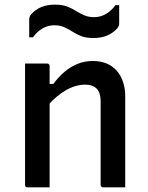

<svg xmlns="http://www.w3.org/2000/svg" viewBox="-20 -808 640 828"><path d="M520 0Q495 0 473 0Q451 0 425 0Q422 0 419.5 -1.5Q417 -3 415.5 -5Q414 -7 414 -11Q414 -71 414 -131.5Q414 -192 414 -252Q414 -312 414 -372Q414 -408 397 -425.5Q380 -443 347 -443Q328 -443 306.5 -437Q285 -431 263.5 -418.5Q242 -406 220.5 -387.5Q199 -369 178 -343V-446H210Q232 -476 258 -498Q284 -520 314.5 -532.5Q345 -545 380 -545Q413 -545 439 -534.5Q465 -524 483 -503.5Q501 -483 510.5 -455Q520 -427 520 -394Q520 -346 520 -297Q520 -248 520 -199.5Q520 -151 520 -102Q520 -76 520 -50.5Q520 -25 520 0ZM194 0Q177 0 162 0Q147 0 131 0Q115 0 99 0Q96 0 94 -0.5Q92 -1 90.5 -2.5Q89 -4 88.5 -6Q88 -8 88 -11Q88 -64 88 -117.5Q88 -171 88 -223.5Q88 -276 88 -329Q88 -382 88 -435Q88 -466 88 -491.5Q88 -517 88 -534Q106 -534 122 -534Q138 -534 153 -534Q168 -534 183 -534Q187 -534 189 -532.5Q191 -531 192.5 -529Q194 -527 194 -523Q194 -436 194 -349Q194 -262 194 -174.5Q194 -87 194 0ZM386 -734Q413 -734 436.5 -747.5Q460 -761 478 -786H494Q494 -773 494 -759.5Q494 -746 494 -733.5Q494 -721 494 -710Q494 -703 492.5 -697.5Q491 -692 485 -685Q468 -666 442.5 -655Q417 -644 383 -644Q352 -644 331 -652Q310 -660 292.5 -671.5Q275 -683 256.5 -691Q238 -699 214 -699Q187 -699 163.5 -685.5Q140 -672 122 -647H106Q106 -660 106 -673.5Q106 -687 106 -699.5Q106 -712 106 -722Q106 -729 107.5 -734.5Q109 -740 115 -747Q133 -767 158 -777.5Q183 -788 217 -788Q248 -788 269 -780Q290 -772 307.5 -761Q325 -750 343.5 -742Q362 -734 386 -734Z"/></svg>

Font: Recursive Monospace Medium
Style: Regular
Weight: 500
Version: Version 1.047